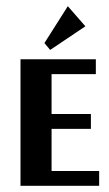

<svg xmlns="http://www.w3.org/2000/svg" viewBox="-20 -601 354 621"><path d="M142.3 -439.5 256.2 -516 199.3 -581 123.7 -461.7ZM300.7 -48H146.8V-184.2H274V-232.2H146.8V-361.2H290V-409.3H46.3V0H300.7Z"/></svg>

Font: Gidugu
Style: Regular
Weight: 400
Designer: Purushoth Kumar Guthula
Foundry: Silicon Andhra, USA.
Version: Version 1.0.5; ttfautohint (v1.2.25-373a) -l 7 -r 28 -G 50 -